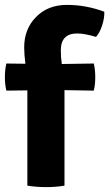

<svg xmlns="http://www.w3.org/2000/svg" viewBox="-24 -760 447 786"><path d="M88 0V-390L2 -389Q-4 -414 -4 -444Q-4 -474 2 -500L80 -499Q75 -536 75 -566Q75 -641 123.5 -690.5Q172 -740 250 -740Q328 -740 403 -712Q404 -686 394 -655.5Q384 -625 369 -609Q322 -623 292 -623Q225 -623 225 -554Q225 -525 229 -498L360 -500Q366 -474 366 -444Q366 -414 360 -389L240 -391V0Q206 6 165 6Q124 6 88 0Z"/></svg>

Font: Signika
Style: Bold
Weight: 700
Designer: Anna Giedrys
Foundry: Anna Giedrys
Version: Version 1.001